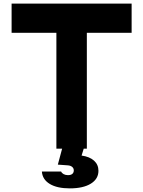

<svg xmlns="http://www.w3.org/2000/svg" viewBox="-20 -820 790 1059"><path d="M291 0V-639H44V-800H706V-639H459V0ZM328 -20H448L430 38Q474 44 498.5 66Q523 88 523 122Q523 167 481 193Q439 219 365 219Q295 219 254.5 194.5Q214 170 211 126H317Q321 135 331 140.5Q341 146 355 146Q371 146 379 139Q387 132 387 120Q387 108 378 100.5Q369 93 354 92L299 88Z"/></svg>

Font: Martian Mono SemiExpanded
Style: Bold
Weight: 700
Width: 6
Designer: Roman Shamin
Foundry: Evil Martians
Version: Version 1.000